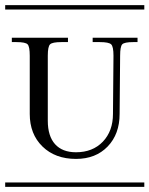

<svg xmlns="http://www.w3.org/2000/svg" viewBox="-29 -728 582 748"><path d="M-8.8 -708H533.2V-690.9H-8.8ZM-8.8 -17.1H533.2V0H-8.8ZM17.1 -581.1H235.8V-564H210Q174.8 -564 166 -555.2Q157.2 -546.4 157.2 -511.2V-257.8Q157.2 -197.8 185.5 -166.3Q213.9 -134.8 267.1 -134.8Q332 -134.8 371.6 -176Q411.1 -217.3 411.1 -284.2L413.1 -511.2Q413.1 -546.4 404.1 -555.2Q395 -564 359.9 -564H332V-581.1H506.8V-564H490.2Q455.6 -564 447.3 -555.4Q439 -546.9 439 -511.2L437 -284.2Q437 -205.6 390.4 -157.2Q343.8 -108.9 267.1 -108.9Q186 -108.9 136.5 -157.2Q86.9 -205.6 86.9 -284.2V-511.2Q86.9 -546.4 78.6 -555.2Q70.3 -564 35.2 -564H17.1Z"/></svg>

Font: FoglihtenFr02
Style: Regular
Weight: 500
Version: Version 0.68